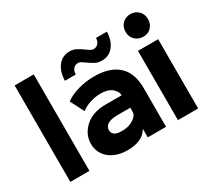

<svg xmlns="http://www.w3.org/2000/svg" viewBox="-142 -965 1321 1210"><g transform="rotate(-30 519.0 -359.5)"><path d="M60 -702H199V0H60Z M523 -601Q507 -613 496.5 -619Q486 -625 476 -625Q455 -625 442 -610.5Q429 -596 428 -569H349Q351 -636 382.5 -675.5Q414 -715 466 -715Q492 -715 512.5 -704.5Q533 -694 559 -675Q575 -663 585.5 -657Q596 -651 606 -651Q626 -651 639.5 -665.5Q653 -680 654 -705H733Q731 -640 699.5 -601Q668 -562 616 -562Q589 -562 568.5 -572.5Q548 -583 523 -601ZM621 -184V-216H524Q433 -214 433 -158Q436 -131 459 -121.5Q482 -112 525 -116Q564 -120 592.5 -141Q621 -162 621 -184ZM756 -281V1H623V-61Q583 8 475 8Q418 8 377 -11.5Q336 -31 314 -65Q292 -99 292 -142Q292 -211 347 -261Q402 -311 496 -311H613Q614 -337 586 -362Q558 -387 502 -387Q463 -387 425 -374.5Q387 -362 361 -341L310 -441Q350 -470 406 -485.5Q462 -501 521 -501Q634 -501 695 -446.5Q756 -392 756 -281Z M842 -502H989V2H842ZM916 -727Q950 -727 973.5 -704Q997 -681 997 -644Q997 -608 974.5 -585Q952 -562 918 -562Q882 -562 858 -585Q834 -608 834 -644Q834 -681 857.5 -704Q881 -727 916 -727Z"/></g></svg>

Font: Montserrat GRBold
Style: Regular
Weight: 700
Designer: Julieta Ulanovsky
Foundry: Julieta Ulanovsky
Version: Version 1.00 May 29, 2023, initial release